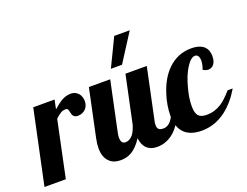

<svg xmlns="http://www.w3.org/2000/svg" viewBox="-153 -981 1566 1219"><g transform="rotate(-20 630.5 -372.0)"><path d="M67.9 -500H211.9L199.2 -438Q233.4 -468.3 254.9 -481Q288.1 -500 319.8 -500Q352.1 -500 371.6 -477.1Q380.4 -466.8 384.8 -453.4Q389.2 -439.9 389.2 -424.8Q389.2 -411.1 384.8 -398.4Q380.4 -385.7 371.6 -375.5Q361.8 -364.7 347.9 -358.4Q334 -352.1 316.9 -352.1Q303.7 -352.1 295.9 -356.4Q288.1 -360.8 283.7 -369.1Q279.8 -377.4 278.3 -385.3Q273.9 -406.2 269.5 -413.1Q266.1 -418 258.8 -418Q237.8 -418 223.1 -409.2Q208.5 -400.4 186 -379.9L106 0H-38.1Z M706.1 -750H811L689.9 -561H614.7ZM399.4 -22.5Q368.2 -53.7 368.2 -113.8Q368.2 -142.1 376 -179.2L443.8 -500H587.9L516.1 -160.2Q513.2 -145 513.2 -131.8Q513.2 -90.8 543 -90.8Q570.3 -90.8 592.3 -115.7Q609.9 -136.7 623 -179.2L690.9 -500H835L763.2 -160.2Q758.8 -145.5 758.8 -127.9Q758.8 -107.4 768.6 -99.1Q778.3 -90.8 799.8 -90.8Q827.6 -90.8 849.6 -115.7Q869.1 -137.7 880.9 -179.2H922.9Q896 -103 857.9 -58.6Q825.7 -22 785.2 -5.9Q755.4 5.9 722.2 5.9Q679.2 5.9 653.8 -18.1Q628.4 -42 623 -88.9Q588.9 -34.2 545.9 -10.7Q515.1 5.9 475.1 5.9Q427.2 5.9 399.4 -22.5Z M910.2 -31.2Q867.7 -70.8 867.7 -152.8Q867.7 -183.6 873.8 -221.4Q879.9 -259.3 892.6 -296.9Q922.4 -388.2 977.1 -442.4Q1044.4 -508.8 1136.7 -508.8Q1196.8 -508.8 1225.6 -480Q1248 -457 1248 -417Q1248 -381.8 1232.4 -362.3Q1217.8 -344.2 1194.8 -344.2Q1178.2 -344.2 1159.7 -356Q1171.9 -387.7 1171.9 -415Q1171.9 -434.1 1164.8 -445.1Q1157.7 -456.1 1144 -456.1Q1114.7 -456.1 1083 -404.3Q1054.2 -358.4 1035.2 -287.6Q1015.6 -218.3 1015.6 -162.1Q1015.6 -113.3 1034.2 -94.7Q1050.3 -78.1 1087.9 -78.1Q1142.1 -78.1 1187 -107.4Q1206.1 -119.6 1223.6 -136.5Q1241.2 -153.3 1264.6 -179.2H1298.8Q1251.5 -99.1 1189.9 -51.8Q1114.3 5.9 1023.9 5.9Q950.2 5.9 910.2 -31.2Z"/></g></svg>

Font: Pattaya
Style: Regular
Weight: 400
Designer: Pablo Impallari / Thai characters Designed by Thanarat Vachiruckul and Suppakit Chalermlarp
Foundry: Pablo Impallari
Version: Version 2.000